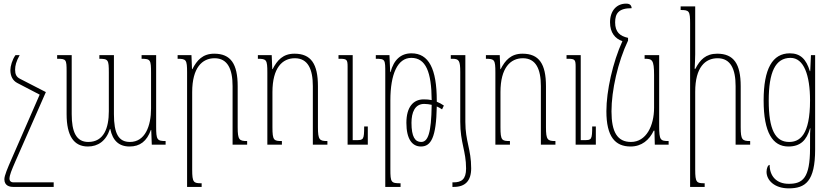

<svg xmlns="http://www.w3.org/2000/svg" viewBox="-20 -795 4571 1055"><path d="M88 -492H65C47 -467 37 -431 37 -410C37 -377 50 -352 75 -339L198 -275L43 80C22 128 4 170 4 190C4 227 35 232 52 232H275V207H54C38 207 32 197 32 187C33 165 43 142 65 91L232 -289L90 -362C70 -372 63 -387 63 -412C63 -434 69 -458 88 -492Z M758 -492V-472C807 -472 810 -466 810 -394V-199C810 -102 777 -15 694 -15C632 -15 606 -60 606 -168V-492H526V-472C575 -472 578 -466 578 -396V-184C578 -92 551 -15 465 -15C399 -15 374 -70 374 -168V-492H294V-472C344 -472 346 -469 346 -401V-168C346 -48 386 10 463 10C518 10 563 -20 584 -86H586C599 -23 633 10 692 10C749 10 787 -19 809 -81H811L814 0H890V-20C843 -20 838 -27 838 -100V-492Z M1338 -20C1295 -20 1286 -26 1286 -96V-321C1286 -444 1248 -500 1157 -500C1094 -500 1062 -464 1037 -415H1035L1032 -492H956V-472C1003 -472 1008 -467 1008 -397V232H1088V212C1044 212 1036 209 1036 136V-289C1036 -423 1091 -475 1159 -475C1231 -475 1258 -415 1258 -322V0H1338Z M1779 -20C1736 -20 1727 -26 1727 -96V-321C1727 -444 1689 -500 1598 -500C1535 -500 1503 -464 1478 -415H1476L1473 -492H1397V-472C1444 -472 1449 -467 1449 -397V0H1529V-20C1485 -20 1477 -23 1477 -96V-289C1477 -423 1532 -475 1600 -475C1672 -475 1699 -415 1699 -322V0H1779ZM2001 -100H1981C1981 -28 1977 -25 1939 -25H1918V-492H1840V-472H1848C1886 -472 1890 -467 1890 -428V0H2001Z M2097 232H2181V212C2129 212 2125 208 2125 134V-243C2125 -387 2164 -477 2240 -477C2320 -477 2351 -399 2352 -245C2338 -248 2324 -249 2308 -249C2251 -249 2213 -207 2213 -120C2213 -32 2244 10 2293 10C2348 10 2377 -39 2380 -210C2390 -206 2400 -200 2409 -194L2419 -215C2406 -224 2393 -231 2380 -236V-242C2380 -417 2336 -502 2241 -502C2183 -502 2144 -467 2126 -399H2124L2120 -492H2045V-472C2097 -472 2097 -468 2097 -394ZM2241 -120C2241 -178 2260 -224 2311 -224C2325 -224 2339 -222 2352 -219C2350 -61 2331 -15 2294 -15C2261 -15 2241 -43 2241 -120Z M2509 -126C2509 -10 2541 34 2541 131C2541 191 2515 207 2472 207H2466V232H2474C2536 232 2569 199 2569 130C2569 24 2537 -18 2537 -125V-492H2457V-472H2466C2502 -472 2509 -462 2509 -399Z M3032 -20C2989 -20 2980 -26 2980 -96V-321C2980 -444 2942 -500 2851 -500C2788 -500 2756 -464 2731 -415H2729L2726 -492H2650V-472C2697 -472 2702 -467 2702 -397V0H2782V-20C2738 -20 2730 -23 2730 -96V-289C2730 -423 2785 -475 2853 -475C2925 -475 2952 -415 2952 -322V0H3032ZM3254 -100H3234C3234 -28 3230 -25 3192 -25H3171V-492H3093V-472H3101C3139 -472 3143 -467 3143 -428V0H3254Z M3445 10C3506 10 3548 -26 3572 -77H3576L3578 0H3654V-20C3609 -20 3602 -25 3602 -101V-492H3522V-472C3563 -472 3574 -468 3574 -382V-203C3574 -104 3531 -15 3447 -15C3372 -15 3340 -70 3340 -183C3340 -298 3375 -455 3431 -572V-587C3386 -597 3360 -619 3360 -672C3360 -722 3380 -750 3451 -750C3449 -767 3441 -775 3420 -775C3369 -775 3332 -737 3332 -672C3332 -616 3360 -582 3400 -569C3347 -453 3312 -295 3312 -184C3312 -44 3360 10 3445 10Z M4102 -20C4059 -20 4050 -26 4050 -96V-321C4050 -444 4012 -500 3921 -500C3858 -500 3826 -466 3801 -417H3797C3798 -444 3800 -470 3800 -497V-760H3720V-740C3767 -740 3772 -735 3772 -665V232H3852V212C3808 212 3800 209 3800 136V-291C3800 -425 3855 -475 3923 -475C3995 -475 4022 -415 4022 -322V0H4102Z M4314 240C4405 240 4459 202 4459 26V-492H4436L4432 -404H4430C4410 -470 4378 -502 4320 -502C4225 -502 4176 -418 4176 -243C4176 -66 4226 10 4312 10C4378 10 4412 -24 4431 -90H4433C4431 -72 4431 -60 4431 -9V19C4431 185 4390 215 4314 215C4244 215 4209 170 4209 111C4200 111 4192 129 4192 149C4192 195 4235 240 4314 240ZM4316 -15C4239 -15 4204 -85 4204 -242C4204 -398 4240 -477 4324 -477C4397 -477 4431 -382 4431 -243C4431 -52 4374 -15 4316 -15Z"/></svg>

Font: Noto Serif Armenian ExtraCondensed Thin
Style: Regular
Weight: 100
Width: 2
Designer: Monotype Design Team
Foundry: Monotype Imaging Inc.
Version: Version 2.008